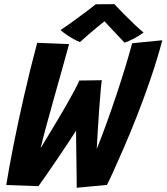

<svg xmlns="http://www.w3.org/2000/svg" viewBox="-20 -878 786 906"><path d="M342 8Q342 -16.5 341.5 -51.5Q341 -86.5 340.5 -125.2Q340 -164 339.5 -199.8Q339 -235.5 339 -261.5Q323.5 -237 298.8 -199.8Q274 -162.5 247 -122.8Q220 -83 197 -49.8Q174 -16.5 161.5 0.5L9.5 -5Q22.5 -85.5 44 -194.2Q65.5 -303 93.8 -426.8Q122 -550.5 155.5 -676L306 -670Q291 -614.5 272.2 -548Q253.5 -481.5 234.5 -413.8Q215.5 -346 198.8 -284.8Q182 -223.5 171.5 -178.5Q186.5 -203.5 207.8 -238.5Q229 -273.5 252 -312Q275 -350.5 296 -387.2Q317 -424 332.5 -453.2Q348 -482.5 354 -498L460.5 -499.5Q458.5 -489.5 455.2 -452.2Q452 -415 448.2 -364.8Q444.5 -314.5 441.5 -263.5Q438.5 -212.5 436.5 -175Q459 -230.5 483.2 -297.5Q507.5 -364.5 530.5 -433.8Q553.5 -503 572.5 -565.5Q591.5 -628 603.5 -674L746 -688Q722.5 -600 691.5 -509Q660.5 -418 627.5 -334Q594.5 -250 564.5 -180.8Q534.5 -111.5 513.2 -65.2Q492 -19 484.5 -5.5ZM519.5 -858.5Q538.5 -838 564.8 -811.5Q591 -785 616.2 -761.2Q641.5 -737.5 657.5 -724.5Q635 -708 610.8 -695.5Q586.5 -683 568 -676.5Q553 -692 534.5 -711.8Q516 -731.5 499 -749.5Q482 -767.5 473 -777.5Q461.5 -768.5 441 -751.8Q420.5 -735 398 -715.5Q375.5 -696 357.5 -679.5Q346 -683.5 328.5 -693Q311 -702.5 294 -714.2Q277 -726 265.5 -736Q295.5 -756 330.5 -781.5Q365.5 -807 393.8 -828.2Q422 -849.5 432 -858Q439.5 -858 456.8 -858Q474 -858 492 -858.2Q510 -858.5 519.5 -858.5Z"/></svg>

Font: Grandstander SemiBold
Style: Italic
Weight: 600
Italic angle: -15°
Designer: Tyler Finck
Foundry: Etcetera Type Co
Version: Version 1.200; ttfautohint (v1.8.3)